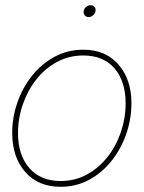

<svg xmlns="http://www.w3.org/2000/svg" viewBox="-20 -716 557 744"><path d="M214.8 7.8Q127.9 7.8 77.6 -49.8Q27.3 -107.4 27.3 -200.2Q27.3 -261.2 47.4 -318.8Q67.4 -376.5 104.2 -422.6Q141.1 -468.8 191.7 -496.1Q242.2 -523.4 302.7 -523.4Q389.2 -523.4 439.2 -465.8Q489.3 -408.2 489.3 -315.9Q489.3 -254.9 469.2 -197Q449.2 -139.2 412.6 -93Q376 -46.9 325.7 -19.5Q275.4 7.8 214.8 7.8ZM214.8 -14.6Q270.5 -14.6 316.7 -39.8Q362.8 -64.9 396.5 -107.7Q430.2 -150.4 448.5 -204.3Q466.8 -258.3 466.8 -315.9Q466.8 -400.9 423.8 -450.9Q380.9 -501 302.7 -501Q247.1 -501 200.7 -475.8Q154.3 -450.7 120.6 -408Q86.9 -365.2 68.4 -311.3Q49.8 -257.3 49.8 -200.2Q49.8 -115.2 93.5 -64.9Q137.2 -14.6 214.8 -14.6ZM323.2 -649.9Q314 -649.9 308.3 -656.7Q302.7 -663.6 304.2 -672.9Q305.7 -682.6 313.7 -689.2Q321.8 -695.8 331.1 -695.8Q340.8 -695.8 346.2 -689.2Q351.6 -682.6 350.1 -672.9Q348.6 -663.6 340.8 -656.7Q333 -649.9 323.2 -649.9Z"/></svg>

Font: Inter Display Thin
Style: Italic
Weight: 100
Italic angle: -9.39999°
Designer: Rasmus Andersson
Foundry: rsms
Version: Version 4.000;git-a52131595